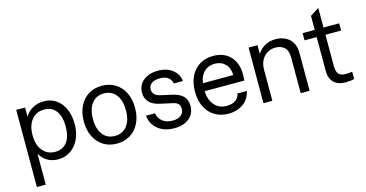

<svg xmlns="http://www.w3.org/2000/svg" viewBox="-86 -1075 3182 1668"><g transform="rotate(-15 1505.0 -241.0)"><path d="M532 -250Q532 -171 503 -112Q474 -53 425 -21.5Q376 10 316 10Q262 10 220 -14.5Q178 -39 153 -85V194H73V-500H153V-417Q179 -462 223.5 -486Q268 -510 324 -510Q384 -510 431 -478.5Q478 -447 505 -388Q532 -329 532 -250ZM451 -250Q451 -341 413.5 -390.5Q376 -440 307 -440Q237 -440 195 -389Q153 -338 153 -250Q153 -162 195 -111Q237 -60 307 -60Q376 -60 413.5 -109.5Q451 -159 451 -250Z M1075 -250Q1075 -171 1045.5 -112Q1016 -53 963.5 -21.5Q911 10 844 10Q777 10 725 -21.5Q673 -53 643.5 -112Q614 -171 614 -250Q614 -329 643.5 -388Q673 -447 725 -478.5Q777 -510 844 -510Q911 -510 963.5 -478.5Q1016 -447 1045.5 -388Q1075 -329 1075 -250ZM696 -250Q696 -161 735.5 -110Q775 -59 844 -59Q914 -59 953.5 -110Q993 -161 993 -250Q993 -339 953.5 -390Q914 -441 844 -441Q775 -441 735.5 -390Q696 -339 696 -250Z M1149 -159H1230Q1238 -112 1273 -85Q1308 -58 1363 -58Q1411 -58 1438 -79.5Q1465 -101 1465 -137Q1465 -164 1451 -180.5Q1437 -197 1403 -204L1293 -228Q1228 -242 1197.5 -276.5Q1167 -311 1167 -360Q1167 -428 1217.5 -469Q1268 -510 1350 -510Q1430 -510 1480.5 -469.5Q1531 -429 1537 -367H1456Q1448 -402 1421.5 -422Q1395 -442 1349 -442Q1302 -442 1274.5 -423Q1247 -404 1247 -369Q1247 -314 1315 -299L1422 -275Q1486 -260 1515.5 -227Q1545 -194 1545 -144Q1545 -73 1494.5 -31.5Q1444 10 1362 10Q1270 10 1213 -37Q1156 -84 1149 -159Z M2053 -233H1696Q1700 -153 1740.5 -106.5Q1781 -60 1850 -60Q1898 -60 1928 -80Q1958 -100 1967 -140H2051Q2035 -66 1978.5 -28Q1922 10 1848 10Q1779 10 1726 -21.5Q1673 -53 1643.5 -111.5Q1614 -170 1614 -250Q1614 -330 1643 -388.5Q1672 -447 1724.5 -478.5Q1777 -510 1845 -510Q1944 -510 2000 -449.5Q2056 -389 2056 -291Q2056 -257 2053 -233ZM1973 -304Q1971 -369 1935 -405Q1899 -441 1841 -441Q1784 -441 1746 -404.5Q1708 -368 1700 -304Z M2578 -341V0H2498V-321Q2498 -385 2467 -412.5Q2436 -440 2387 -440Q2350 -440 2317 -422Q2284 -404 2263.5 -367.5Q2243 -331 2243 -280V0H2163V-500H2243V-422Q2269 -464 2311.5 -487Q2354 -510 2405 -510Q2484 -510 2531 -465.5Q2578 -421 2578 -341Z M2978 1Q2945 10 2897 10Q2835 10 2796.5 -25Q2758 -60 2758 -131V-435H2649V-500H2758V-626L2837 -676V-500H2978V-435H2837V-153Q2837 -103 2856 -81.5Q2875 -60 2916 -60Q2948 -60 2978 -65Z"/></g></svg>

Font: CBA Beacon Sans
Style: Regular
Weight: 400
Designer: Wei Huang
Foundry: Wei Huang
Version: Version 1.002